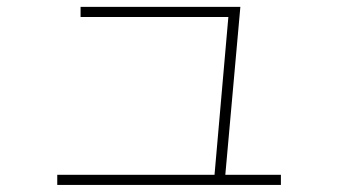

<svg xmlns="http://www.w3.org/2000/svg" viewBox="-20 -556 978 555"><path d="M145.5 -50.8H600.1L640.1 -506.8H212.9V-536.1H674.8L631.3 -50.8H792V-21.5H145.5Z"/></svg>

Font: Pretendard JP Thin
Style: Regular
Weight: 100
Designer: Base glyphs from Inter by Rasmus Andersson; Hangeul glyphs from Noto Sans CJK(Source Han Sans) by Jang Soo-young and Kan
Foundry: Kil Hyung-jin
Version: Version 1.309